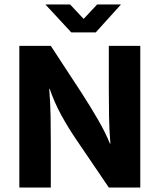

<svg xmlns="http://www.w3.org/2000/svg" viewBox="-20 -834 710 854"><path d="M406 -690H297L182 -814H292L352 -750L412 -814H518ZM66 -630H206L344 -419Q381 -362 415.5 -302.5Q450 -243 469 -195H471Q466 -255 465 -315.5Q464 -376 464 -436V-630H604V0H464L318 -215Q282 -268 252 -323Q222 -378 201 -439H199Q204 -376 205 -318Q206 -260 206 -200V0H66Z"/></svg>

Font: Mukta Vaani ExtraBold
Style: Regular
Weight: 800
Designer: Noopur Datye, Girish Dalvi, Yashodeep Gholap, Pallavi Karambelkar
Foundry: Ek Type
Version: Version 2.538;PS 1.000;hotconv 16.6.51;makeotf.lib2.5.65220;